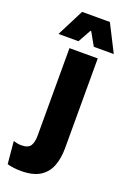

<svg xmlns="http://www.w3.org/2000/svg" viewBox="-209 -742 654 977"><g transform="rotate(20 118.0 -253.5)"><path d="M59.6 -88.4V-491.4H212.7V-88.4ZM41.3 180.4Q19.1 180.4 -0.3 177.8Q-19.7 175.1 -33.9 170.8L-45.1 49.5Q-34.8 52.9 -24.1 54.9Q-13.3 56.9 -2 56.9Q35.1 56.9 47.4 37.3Q59.6 17.8 59.6 -16.3V-111.3H212.7V-6.1Q212.7 50.3 196.3 92.1Q180 133.9 142.6 157.2Q105.2 180.4 41.3 180.4ZM56.9 -686.8H207.3L280.9 -541.9V-540.2H173.6L133.7 -611H130.2L90.5 -540.2H-16.8V-541.9Z"/></g></svg>

Font: Anek Latin Medium
Style: Regular
Weight: 500
Designer: Yesha Goshar
Foundry: Ek Type
Version: Version 1.003